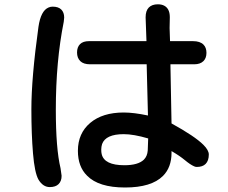

<svg xmlns="http://www.w3.org/2000/svg" viewBox="-20 -793 1040 875"><path d="M390.6 -500Q360.4 -500 345.7 -514.6Q331.1 -529.3 331.1 -553.7Q331.1 -578.1 344.7 -591.8Q358.4 -605.5 385.7 -605.5H647.5L643.6 -713.9Q643.6 -744.1 658.2 -758.8Q672.9 -773.4 699.2 -773.4Q732.4 -773.4 746.1 -750Q753.9 -736.3 753.9 -714.8L752.9 -665L754.9 -605.5H859.4Q891.6 -605.5 907.2 -589.8Q920.9 -576.2 920.9 -552.2Q920.9 -528.3 907.2 -514.6Q892.6 -500 865.2 -500H756.8V-493.2L761.7 -230.5Q868.2 -171.9 907.2 -132.8Q931.6 -108.4 931.6 -88.9Q931.6 -60.5 917 -45.9Q903.3 -32.2 877 -32.2Q870.1 -32.2 864.3 -35.2Q846.7 -43 822.8 -63Q798.8 -83 761.7 -104.5Q761.7 -100.6 761.7 -96.7Q761.7 -30.3 722.7 8.8Q669.9 61.5 549.8 61.5Q429.7 61.5 377 7.8Q335 -33.2 335 -105.5Q335 -185.5 391.1 -232.9Q447.3 -280.3 543.9 -280.3Q589.8 -280.3 654.3 -266.6L648.4 -500ZM234.4 -293Q234.4 -115.2 255.9 -26.4Q257.8 -8.8 260.7 7.8V8.8Q260.7 32.2 247.1 45.9Q233.4 59.6 207 59.6Q175.8 59.6 155.3 25.4Q137.7 -5.9 130.4 -93.8Q123 -181.6 123 -294.9Q123 -438.5 155.3 -670.9Q166 -744.1 201.2 -758.8Q210 -762.7 219.7 -762.7Q246.1 -762.7 259.3 -749.5Q272.5 -736.3 272.5 -712.9L270.5 -693.4Q234.4 -513.7 234.4 -293ZM543.9 -181.6Q461.9 -181.6 445.3 -136.7Q441.4 -124 441.4 -111.3Q441.4 -98.6 443.4 -90.8Q455.1 -40 546.9 -40Q609.4 -40 635.7 -65.4Q651.4 -81.1 653.3 -107.4L655.3 -162.1Q588.9 -181.6 543.9 -181.6Z"/></svg>

Font: FakePearl
Style: SemiBold
Weight: 400
Version: Version 1.2